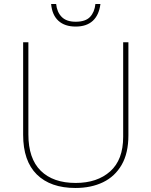

<svg xmlns="http://www.w3.org/2000/svg" viewBox="-20 -924 752 954"><path d="M355 10Q231 10 163 -57Q95 -124 95 -254V-714H121V-256Q121 -136 182.5 -75.5Q244 -15 356 -15Q463 -15 527.5 -72.5Q592 -130 592 -244V-714H618V-252Q618 -163 584.5 -105Q551 -47 492 -18.5Q433 10 355 10ZM479 -904Q472 -849 441 -820.5Q410 -792 356 -792Q302 -792 270.5 -820.5Q239 -849 234 -904H259Q263 -864 286.5 -840Q310 -816 356 -816Q405 -816 427.5 -840Q450 -864 454 -904Z"/></svg>

Font: Noto Sans Symbols Thin
Style: Regular
Weight: 250
Version: Version 2.002